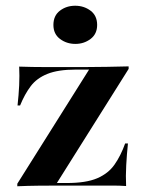

<svg xmlns="http://www.w3.org/2000/svg" viewBox="-20 -649 511 669"><path d="M40.3 0V-8.9L290.3 -406.5H243.5Q182.3 -406.5 145.2 -391.5Q108.1 -376.6 87.1 -348.8Q66.1 -321 50 -281.5H41.1Q45.2 -317.7 46.8 -351.6Q48.4 -385.5 46.8 -416.9Q70.2 -416.1 93.1 -415.7Q116.1 -415.3 139.5 -415.3H243.5H274.2Q313.7 -415.3 352.8 -416.1Q391.9 -416.9 428.2 -417.7V-408.9L178.2 -11.3H212.9Q279.8 -11.3 318.5 -27.8Q357.3 -44.4 379 -75.4Q400.8 -106.5 416.1 -149.2H425.8Q421.8 -110.5 419.8 -73Q417.7 -35.5 419.4 -0.8Q396 -2.4 373.4 -2.4Q350.8 -2.4 327.4 -2.4H212.9H191.9Q152.4 -2.4 114.5 -2Q76.6 -1.6 40.3 0ZM242.7 -496Q212.1 -496 189.1 -513.3Q166.1 -530.6 166.1 -562.1Q166.1 -594.4 188.7 -611.7Q211.3 -629 241.9 -629Q272.6 -629 295.6 -611.7Q318.5 -594.4 318.5 -562.1Q318.5 -530.6 295.6 -513.3Q272.6 -496 242.7 -496Z"/></svg>

Font: Playfair 144pt SemiExpanded ExtraBold
Style: Regular
Weight: 800
Width: 6
Designer: Claus Eggers Sørensen
Foundry: Claus Eggers Sørensen
Version: Version 2.203